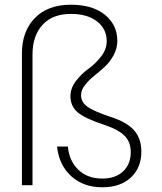

<svg xmlns="http://www.w3.org/2000/svg" viewBox="-20 -786 686 815"><path d="M73 0V-559Q73 -653 128 -709.5Q183 -766 281 -766Q373 -766 425.5 -723Q478 -680 478 -613Q478 -580 462 -551Q446 -522 423.5 -501.5Q401 -481 378.5 -463Q356 -445 340 -424Q324 -403 324 -382Q324 -353 350.5 -333.5Q377 -314 449 -290Q518 -268 549 -233Q580 -198 580 -143Q580 -74 535.5 -32.5Q491 9 414 9Q335 9 283 -37.5Q231 -84 222 -164H268Q274 -102 313 -65Q352 -28 414 -28Q470 -28 502.5 -58.5Q535 -89 535 -140Q535 -184 508 -210.5Q481 -237 420 -257Q341 -283 310 -309Q279 -335 279 -378Q279 -412 303 -443Q327 -474 356 -494.5Q385 -515 409 -546Q433 -577 433 -611Q433 -663 392 -695Q351 -727 281 -727Q203 -727 160.5 -680.5Q118 -634 118 -555V0Z"/></svg>

Font: Poppins ExtraLight
Style: Regular
Weight: 275
Designer: Ninad Kale (Devanagari), Jonny Pinhorn (Latin)
Foundry: Indian Type Foundry
Version: Version 3.200;PS 1.000;hotconv 16.6.54;makeotf.lib2.5.65590